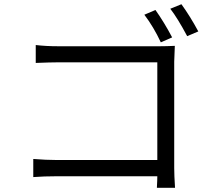

<svg xmlns="http://www.w3.org/2000/svg" viewBox="-20 -853 1017 910"><path d="M716.8 -805.7Q758.8 -746.1 795.9 -675.8L742.2 -652.3Q708 -725.6 664.1 -783.2ZM137.7 -13.7V-99.6Q199.2 -94.7 245.1 -94.7H725.6V-557.6H256.8Q219.7 -557.6 149.4 -554.7V-639.6Q197.3 -633.8 255.9 -633.8H736.3Q769.5 -633.8 808.6 -635.7Q805.7 -571.3 805.7 -560.5V-56.6Q805.7 -21.5 809.6 37.1H723.6Q723.6 33.2 724.1 24.9Q724.6 16.6 725.1 4.4Q725.6 -7.8 725.6 -17.6H247.1Q188.5 -17.6 137.7 -13.7ZM787.1 -811.5 839.8 -833Q880.9 -776.4 919.9 -704.1L867.2 -681.6Q821.3 -767.6 787.1 -811.5Z"/></svg>

Font: Min Sans
Style: Regular
Weight: 400
Designer: Jinseong-Kim, NotoSansCJK, Nunito
Foundry: Jinseong-Kim
Version: Version 1.400;Glyphs 3.1.2 (3151)